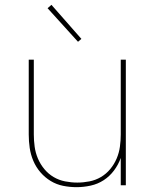

<svg xmlns="http://www.w3.org/2000/svg" viewBox="-20 -767 640 795"><path d="M297 8Q269 8 241.5 2.5Q214 -3 190 -17.5Q166 -32 147.5 -53.5Q129 -75 118 -101Q107 -127 103 -154.5Q99 -182 99 -210V-520H120V-210Q120 -185 123.5 -159.5Q127 -134 137 -110.5Q147 -87 163.5 -67Q180 -47 202 -34Q224 -21 249.5 -16Q275 -11 300 -11Q325 -11 350.5 -16Q376 -21 398 -34Q420 -47 436.5 -67Q453 -87 463 -110.5Q473 -134 476.5 -159.5Q480 -185 480 -210V-520H501V0H480V-113Q470 -85 452 -61Q434 -37 409.5 -21Q385 -5 355.5 1.5Q326 8 297 8ZM303 -594 177 -733 193 -747 317 -606Z"/></svg>

Font: Iosevka SS04 Thin Extended
Style: Regular
Weight: 100
Width: 7
Monospace: yes
Designer: Belleve Invis
Foundry: Belleve Invis
Version: Version 19.0.0; ttfautohint (v1.8.4)